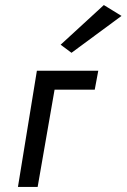

<svg xmlns="http://www.w3.org/2000/svg" viewBox="-20 -740 501 760"><path d="M461 -677 263 -531 220 -563 391 -720ZM126 -460H369L355 -385H196L129 0H51Z"/></svg>

Font: Jost*
Style: Italic
Weight: 400
Italic angle: -10°
Version: Version 3.7